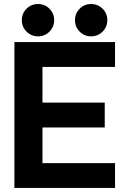

<svg xmlns="http://www.w3.org/2000/svg" viewBox="-20 -931 641 951"><path d="M498.8 -422.9H190.4V-599.6H549.8V-722.7H51.3V0H549.8V-123H190.4V-299.8H498.8ZM351.3 -831.1Q351.3 -797.6 374.6 -774.3Q397.9 -751 431.4 -751Q464.8 -751 488.2 -774.3Q511.5 -797.6 511.5 -831.1Q511.5 -864.5 488.2 -887.8Q464.8 -911.1 431.4 -911.1Q397.9 -911.1 374.6 -887.8Q351.3 -864.5 351.3 -831.1ZM88.1 -831.1Q88.1 -797.6 111.5 -774.3Q134.8 -751 168.2 -751Q201.7 -751 225 -774.3Q248.3 -797.6 248.3 -831.1Q248.3 -864.5 225 -887.8Q201.7 -911.1 168.2 -911.1Q134.8 -911.1 111.5 -887.8Q88.1 -864.5 88.1 -831.1Z"/></svg>

Font: Giphurs
Style: Regular
Weight: 400
Version: Version 2.010